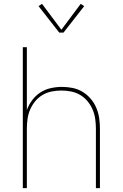

<svg xmlns="http://www.w3.org/2000/svg" viewBox="-20 -981 640 1001"><path d="M99 0V-735H120V-407Q130 -435 148 -459Q166 -483 190.5 -499Q215 -515 244.5 -521.5Q274 -528 303 -528Q331 -528 358.5 -522.5Q386 -517 410 -502.5Q434 -488 452.5 -466.5Q471 -445 482 -419Q493 -393 497 -365.5Q501 -338 501 -310V0H480V-310Q480 -335 476.5 -360.5Q473 -386 463 -409.5Q453 -433 436.5 -453Q420 -473 398 -486Q376 -499 350.5 -504Q325 -509 300 -509Q275 -509 249.5 -504Q224 -499 202 -486Q180 -473 163.5 -453Q147 -433 137 -409.5Q127 -386 123.5 -360.5Q120 -335 120 -310V0ZM289 -811 181 -949 199 -961 300 -826 401 -961 419 -949 311 -811Z"/></svg>

Font: Zed Sans Thin Extended
Style: Regular
Weight: 100
Width: 7
Designer: Belleve Invis
Foundry: Belleve Invis
Version: Version 1.0.0; ttfautohint (v1.8.4)